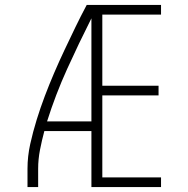

<svg xmlns="http://www.w3.org/2000/svg" viewBox="-20 -755 760 775"><path d="M91 0H134V-74Q134 -112 141.5 -150.5Q149 -189 159 -226H349V0H630V-39H393V-370H620V-409H393V-696H630V-735H330Q306 -690 284 -644.5Q262 -599 240.5 -553.5Q219 -508 199 -461.5Q179 -415 161 -367.5Q143 -320 128 -271.5Q113 -223 102 -173.5Q91 -124 91 -74ZM349 -265H170Q204 -373 251 -476.5Q298 -580 349 -681Z"/></svg>

Font: Iosevka Sparkle Extralight
Style: Regular
Weight: 200
Designer: Belleve Invis
Foundry: Belleve Invis
Version: Version 4.5.0; ttfautohint (v1.8.3)